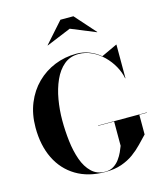

<svg xmlns="http://www.w3.org/2000/svg" viewBox="-142 -1099 1039 1214"><g transform="rotate(-15 378.0 -492.0)"><path d="M426 -286H746V-284H696V-155Q671.5 -129.5 644.2 -101Q617 -72.5 582.5 -47.2Q548 -22 502.5 -6Q457 10 396 10Q284.5 10 205 -37.8Q125.5 -85.5 83.2 -172Q41 -258.5 41 -375Q41 -462.5 70 -533.5Q99 -604.5 150 -655Q201 -705.5 268 -732.8Q335 -760 411 -760Q455 -760 494.5 -744.5Q534 -729 566 -702L669 -750H671V-530H669Q661.5 -570.5 639.2 -610.5Q617 -650.5 584 -683Q551 -715.5 509.8 -735Q468.5 -754.5 423.5 -754.5Q367.5 -754.5 328 -721.5Q288.5 -688.5 263.8 -633.2Q239 -578 227.5 -510.8Q216 -443.5 216 -375Q216 -307 224 -239Q232 -171 251.8 -115.2Q271.5 -59.5 306.8 -25.8Q342 8 396 8Q427.5 8 450.5 -6.5Q473.5 -21 489.2 -42.8Q505 -64.5 515.2 -87Q525.5 -109.5 531 -125V-284H426ZM250.5 -857 249.5 -858.5 369.5 -993.5H454.5L574.5 -858.5L573.5 -857L411.5 -923.5Z"/></g></svg>

Font: Bodoni Moda 96pt
Style: Bold
Weight: 700
Version: Version 2.005